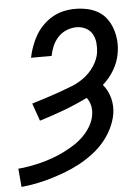

<svg xmlns="http://www.w3.org/2000/svg" viewBox="-56 -785 610 835"><g transform="rotate(-5 248.5 -367.5)"><path d="M4 8 -3 -72Q21 -74 46.5 -78.5Q72 -83 97.5 -89.5Q123 -96 148 -105Q173 -114 196.5 -125.5Q220 -137 243 -151.5Q266 -166 285.5 -185Q305 -204 319 -227.5Q333 -251 337 -276Q341 -297 336.5 -317.5Q332 -338 320 -353Q269 -328 215.5 -308Q162 -288 109 -272L82 -349Q112 -358 141.5 -367.5Q171 -377 201 -387.5Q231 -398 260 -409.5Q289 -421 315 -440.5Q341 -460 359 -487.5Q377 -515 382 -544Q385 -566 383 -587.5Q381 -609 371 -626.5Q361 -644 342.5 -653.5Q324 -663 302 -663Q281 -663 259.5 -654.5Q238 -646 222 -629Q206 -612 197 -591Q188 -570 184 -548H94Q99 -573 108 -597.5Q117 -622 130 -644.5Q143 -667 162.5 -686.5Q182 -706 205 -719Q228 -732 253 -737.5Q278 -743 303 -743Q330 -743 356 -737.5Q382 -732 404 -719Q426 -706 441 -685Q456 -664 464 -639.5Q472 -615 474 -588.5Q476 -562 471 -534Q465 -498 445 -463.5Q425 -429 395 -403Q417 -377 426 -342.5Q435 -308 429 -272Q423 -240 407.5 -209Q392 -178 369.5 -152Q347 -126 319 -105Q291 -84 260 -67.5Q229 -51 197.5 -39Q166 -27 134 -17.5Q102 -8 69.5 -1.5Q37 5 4 8Z"/></g></svg>

Font: Iosevka Curly Medium
Style: Italic
Weight: 500
Italic angle: -9°
Monospace: yes
Designer: Belleve Invis
Foundry: Belleve Invis
Version: Version 22.1.2; ttfautohint (v1.8.4)